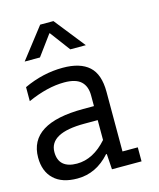

<svg xmlns="http://www.w3.org/2000/svg" viewBox="-121 -851 774 933"><g transform="rotate(-15 266.5 -384.5)"><path d="M25.6 -493.6Q121.8 -538.5 221.8 -538.5Q309 -538.5 353.2 -498.7Q397.4 -459 397.4 -370.5V-70.5H474.4V0H325.6L320.5 -78.2H316.7Q247.4 0 152.6 0Q75.6 0 34.6 -39.1Q-6.4 -78.2 -6.4 -147.4Q-6.4 -319.2 266.7 -319.2H320.5V-373.1Q320.5 -419.2 294.2 -443.6Q267.9 -467.9 210.3 -467.9Q125.6 -467.9 25.6 -423.1ZM253.8 -248.7Q76.9 -248.7 76.9 -152.6Q76.9 -111.5 100.6 -91Q124.4 -70.5 169.2 -70.5Q251.3 -70.5 320.5 -148.7V-248.7ZM202.6 -716.7 128.2 -615.4H51.3L170.5 -769.2H237.2L359 -615.4H280.8L205.1 -716.7Z"/></g></svg>

Font: Slabo 13px
Style: Regular
Weight: 400
Designer: John Hudson
Foundry: Tiro Typeworks Ltd.
Version: Version 1.02 Build 005a